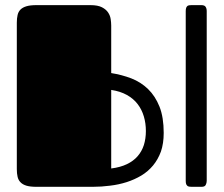

<svg xmlns="http://www.w3.org/2000/svg" viewBox="-20 -721 863 741"><path d="M511.2 -118.2Q495.1 -99.6 469.7 -87.4Q444.3 -75.2 409.2 -70.8V-374Q444.3 -368.7 469.7 -354.5Q495.1 -340.3 511.2 -319.3Q527.3 -298.3 535.2 -271.5Q543 -245.1 543 -215.3Q543 -186 535.2 -161.1Q527.3 -136.7 511.2 -118.2ZM486.8 -418.5Q449.7 -432.6 409.2 -439V-622.1Q409.2 -633.3 407.2 -647Q405.3 -660.6 397.5 -672.4Q389.6 -684.6 373.5 -692.9Q357.4 -701.2 329.1 -701.2H120.1Q96.7 -701.2 82 -696.8Q67.4 -692.4 59.1 -684.1Q50.8 -675.8 47.9 -663.1Q44.9 -650.4 44.9 -633.3V-68.4Q44.9 -51.3 47.9 -38.6Q50.8 -25.9 59.1 -17.6Q67.4 -8.8 82 -4.4Q96.7 0 120.1 0H337.9Q371.6 0 404.8 -4.4Q438 -8.3 468.8 -18.1Q499 -27.8 525.4 -43.5Q551.3 -59.1 570.8 -82.5Q589.8 -105.5 601.1 -136.2Q611.8 -167.5 611.8 -208Q611.8 -268.1 595.7 -309.1Q579.1 -350.6 551.3 -377.4Q523.4 -404.3 486.8 -418.5ZM756.8 -701.2H719.7L710.9 -700.7Q707 -700.2 703.6 -698.2Q700.7 -695.8 698.7 -691.4Q696.8 -686.5 696.8 -678.2V-22.9Q696.8 -14.6 698.7 -9.8Q701.2 -5.4 704.1 -2.9Q707.5 -1 711.9 -0.5L720.7 0H757.8Q770.5 0 773.9 -7.3Q777.8 -14.6 777.8 -22.9V-678.2Q777.8 -688.5 773.4 -694.8Q769.5 -701.2 756.8 -701.2Z"/></svg>

Font: Fascinate Cyrillic
Style: Regular
Weight: 900
Designer: Denis Ignatov
Foundry: Astigmatic (AOETI)
Version: Version 1.00 November 30, 2018, initial release